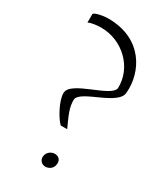

<svg xmlns="http://www.w3.org/2000/svg" viewBox="-219 -986 933 1082"><g transform="rotate(30 247.0 -445.5)"><path d="M223.6 -239.3H265.1C241.7 -293.5 208.5 -352.1 214.8 -408.2C231.9 -468.8 451.7 -502 451.7 -586.9C463.4 -722.2 379.4 -895.5 154.8 -895.5C117.7 -895.5 72.3 -884.8 63.5 -873.5V-816.9C82.5 -826.7 119.6 -831.1 146.5 -831.1C285.6 -830.6 402.3 -718.8 397.5 -582.5C387.7 -518.6 146 -485.4 145 -406.2C144 -353.5 196.3 -263.2 223.6 -239.3ZM224.1 -42.5C219.7 -17.1 235.8 1.5 257.3 4.9C281.7 7.8 310.1 -7.8 313.5 -37.1C317.4 -59.6 308.6 -81.1 279.8 -84.5C256.3 -87.4 228.5 -69.8 224.1 -42.5Z"/></g></svg>

Font: Merriweather
Style: Light
Weight: 250
Designer: Eben Sorkin ( eben@eyebytes.com )
Foundry: Sorkin Type Co.
Version: Version 1.003